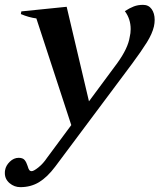

<svg xmlns="http://www.w3.org/2000/svg" viewBox="-21 -534 658 792"><path d="M617 -452Q617 -439 614 -425Q607 -395 585 -359.5Q563 -324 523 -270L207 153Q174 197 140 217.5Q106 238 63 238Q38 238 18.5 221.5Q-1 205 -1 180Q-1 172 0 168Q3 149 19.5 133Q36 117 56 117Q73 117 80.5 126Q88 135 93 151Q96 162 99.5 167Q103 172 110 172Q118 172 137.5 156.5Q157 141 173 117L273 -18L129 -458Q98 -462 65 -476L67 -487L254 -506L346 -116L463 -274Q507 -335 514 -381Q518 -397 518 -414Q518 -456 494 -488Q514 -501 531 -507.5Q548 -514 569 -514Q592 -514 604.5 -496.5Q617 -479 617 -452Z"/></svg>

Font: Trirong
Style: Bold Italic
Weight: 700
Italic angle: -12°
Designer: Katatrad Team
Foundry: CadsonDemak
Version: Version 1.001